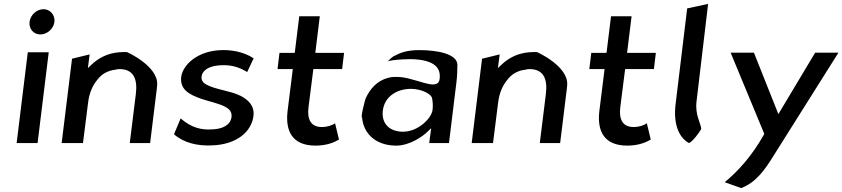

<svg xmlns="http://www.w3.org/2000/svg" viewBox="-20 -741 4304 981"><path d="M131 -629C127 -593 152 -565 186 -565C221 -565 254 -594 258 -629C262 -665 236 -694 202 -694C168 -694 135 -665 131 -629ZM172 -10 229 -474H122L65 -10Z M747 -10 779 -270C781 -283 782 -294 783 -307C790 -403 628 -476 628 -475C615 -475 601 -475 589 -474C528 -469 483 -444 448 -411L429 -393L438 -463L348 -441L295 -10H404L430 -216C436 -265 452 -303 477 -333C499 -362 528 -380 570 -385C576 -387 583 -388 590 -388C661 -388 684 -340 674 -260L643 -10Z M869 -55C920 -10 991 5 1061 2C1191 -2 1265 -69 1275 -148C1281 -199 1251 -230 1208 -252C1157 -277 1084 -283 1038 -307C1022 -315 1007 -327 1010 -350C1015 -388 1058 -404 1100 -407C1151 -411 1194 -403 1243 -373L1276 -443C1223 -478 1155 -489 1094 -484C985 -475 916 -410 906 -350C898 -285 944 -259 1006 -237C1048 -222 1101 -213 1135 -193C1151 -184 1166 -169 1163 -144C1158 -100 1114 -82 1066 -80C1009 -76 958 -88 903 -136Z M1624 -92C1569 -92 1549 -130 1556 -191L1581 -388H1728L1738 -471H1591L1614 -658H1509L1486 -471H1408L1398 -388H1476L1449 -171C1438 -73 1472 3 1592 3C1653 3 1692 -16 1712 -28L1692 -111C1677 -101 1654 -92 1624 -92Z M2001 -458H2000C1987 -453 1976 -443 1962 -428C1968 -430 1978 -432 1987 -433C2015 -436 2229 -466 2227 -352C2227 -345 2227 -338 2225 -331C2220 -310 2198 -308 2182 -310C2142 -315 2076 -343 2027 -347C2001 -349 1983 -349 1962 -343C1906 -328 1872 -288 1849 -240C1846 -235 1821 -139 1830 -141C1837 -55 1904 3 2004 3C2076 3 2143 -47 2163 -67L2183 -86L2173 -10H2274L2312 -320C2316 -352 2317 -382 2317 -411C2315 -464 2220 -485 2122 -485C2066 -485 2029 -474 2001 -458ZM2039 -68C1971 -68 1928 -109 1936 -176C1945 -250 2011 -287 2079 -287C2129 -287 2176 -265 2186 -244L2187 -243V-242C2191 -223 2193 -201 2190 -179C2185 -137 2117 -68 2039 -68Z M2842 -10 2874 -270C2876 -283 2877 -294 2878 -307C2885 -403 2723 -476 2723 -475C2710 -475 2696 -475 2684 -474C2623 -469 2578 -444 2543 -411L2524 -393L2533 -463L2443 -441L2390 -10H2499L2525 -216C2531 -265 2547 -303 2572 -333C2594 -362 2623 -380 2665 -385C2671 -387 2678 -388 2685 -388C2756 -388 2779 -340 2769 -260L2738 -10Z M3217 -92C3162 -92 3142 -130 3149 -191L3174 -388H3321L3331 -471H3184L3207 -658H3102L3079 -471H3001L2991 -388H3069L3042 -171C3031 -73 3065 3 3185 3C3246 3 3285 -16 3305 -28L3285 -111C3270 -101 3247 -92 3217 -92Z M3500 -10C3517 -15 3555 -66 3563 -82C3561 -112 3530 -154 3539 -224L3598 -721L3491 -698L3432 -210C3420 -112 3445 -41 3500 -10Z M3683 190 3767 220C3845 190 3889 125 3936 49L4264 -472H4145L3957 -158L3832 -472H3713L3885 -57L3883 -53C3822 55 3754 131 3683 190Z"/></svg>

Font: Bluebird
Style: LiObl
Weight: 300
Designer: Jasper
Foundry: Cannot Into Space Fonts
Version: Version 0.98